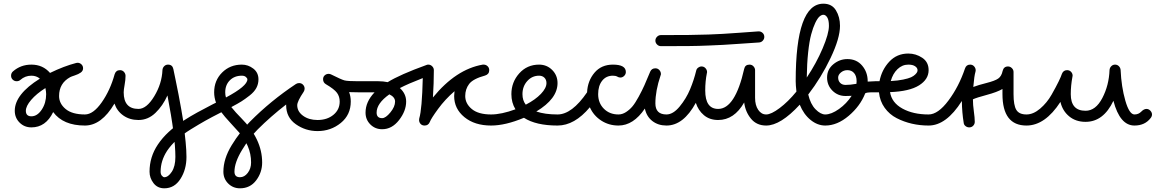

<svg xmlns="http://www.w3.org/2000/svg" viewBox="-20 -680 6300 1040"><path d="M120 -80Q120 -50 150 -50Q182 -50 206 -86Q230 -122 230 -170Q230 -183 226 -203Q177 -172 148.5 -138.5Q120 -105 120 -80ZM400 -340Q412 -340 421 -331.5Q430 -323 430 -310Q430 -296 417.5 -287Q405 -278 385 -271.5Q365 -265 360 -262Q300 -229 300 -160Q300 -119 335.5 -89.5Q371 -60 440 -60Q452 -60 461 -51Q470 -42 470 -30Q470 -18 461 -9Q452 0 440 0Q322 0 268 -73Q228 10 150 10Q112 10 86 -16Q60 -42 60 -80Q60 -169 196 -254Q177 -270 150 -270Q116 -270 90 -247Q82 -240 70 -240Q58 -240 49 -248.5Q40 -257 40 -270Q40 -284 50 -293Q92 -330 150 -330Q212 -330 251 -285Q327 -322 393 -339Q395 -340 400 -340Z M630 -300Q643 -300 651.5 -290.5Q660 -281 660 -269Q660 -248 655 -220.5Q650 -193 650 -180Q650 -90 730 -90Q774 -90 815.5 -158.5Q857 -227 860 -301Q861 -313 869.5 -321.5Q878 -330 890 -330Q914 -330 919 -306Q920 -302 931 -248Q942 -194 947 -168.5Q952 -143 962 -87Q972 -31 976.5 6Q981 43 985.5 89Q990 135 990 170Q990 238 957.5 289Q925 340 870 340Q833 340 811.5 312Q790 284 790 250Q790 238 799 229Q808 220 820 220Q832 220 841 229Q850 238 850 250Q850 264 857 272Q864 280 870 280Q891 280 910.5 250.5Q930 221 930 170Q930 60 887 -163Q862 -107 822 -68.5Q782 -30 730 -30Q683 -30 648.5 -54Q614 -78 600 -119Q530 0 440 0Q428 0 419 -9Q410 -18 410 -30Q410 -42 419 -51Q428 -60 440 -60Q485 -60 531 -125.5Q577 -191 601 -278Q608 -300 630 -300Z M1320 -250Q1320 -256 1312 -263Q1304 -270 1290 -270Q1250 -270 1225 -245Q1200 -220 1200 -180Q1200 -164 1204 -152Q1320 -214 1320 -250ZM1250 250Q1250 280 1280 280Q1304 280 1322 256.5Q1340 233 1340 200Q1340 153 1322 111.5Q1304 70 1282 45Q1260 20 1227.5 -15Q1195 -50 1179 -72Q1124 -44 1092 -26Q1060 -8 1014.5 20Q969 48 937.5 77Q906 106 885 137Q850 191 850 250Q850 262 841 271Q832 280 820 280Q808 280 799 271Q790 262 790 250Q790 170 835 103Q859 67 893.5 35Q928 3 971 -24.5Q1014 -52 1049 -71Q1084 -90 1132 -115Q1144 -121 1150 -124Q1140 -152 1140 -180Q1140 -244 1183 -287Q1226 -330 1290 -330Q1324 -330 1352 -308.5Q1380 -287 1380 -250Q1380 -225 1368.5 -203.5Q1357 -182 1332 -162.5Q1307 -143 1288 -131Q1269 -119 1233 -100Q1256 -71 1286 -41Q1400 73 1400 200Q1400 254 1367.5 297Q1335 340 1280 340Q1242 340 1216 314Q1190 288 1190 250Q1190 238 1199 229Q1208 220 1220 220Q1232 220 1241 229Q1250 238 1250 250Z M1730 -251Q1730 -264 1739 -272Q1748 -280 1760 -280Q1767 -280 1773 -277Q1829 -249 1846 -244.5Q1863 -240 1920 -240Q1932 -240 1941 -231Q1950 -222 1950 -210Q1950 -198 1941 -189Q1932 -180 1920 -180Q1884 -180 1871 -181Q1880 -158 1880 -130Q1880 -58 1826 -14Q1772 30 1700 30Q1635 30 1582.5 -7Q1530 -44 1530 -110V-114Q1446 -49 1376 21Q1332 65 1291 132.5Q1250 200 1250 250Q1250 262 1241 271Q1232 280 1220 280Q1208 280 1199 271Q1190 262 1190 250Q1190 180 1235 106.5Q1280 33 1334 -21Q1446 -134 1583 -225Q1591 -230 1600 -230Q1613 -230 1621.5 -221Q1630 -212 1630 -200Q1630 -191 1625 -183Q1590 -131 1590 -110Q1590 -76 1621.5 -53Q1653 -30 1700 -30Q1752 -30 1786 -58Q1820 -86 1820 -130Q1820 -157 1805.5 -177Q1791 -197 1745 -224Q1730 -233 1730 -251Z M2089 -169Q2020 -120 2020 -70Q2020 -40 2050 -40Q2069 -40 2094.5 -71Q2120 -102 2120 -130Q2120 -154 2089 -169ZM2280 0Q2266 0 2258 -9Q2250 -18 2250 -30Q2250 -36 2251 -39Q2266 -88 2270 -257Q2190 -226 2146 -203Q2180 -172 2180 -130Q2180 -79 2141.5 -29.5Q2103 20 2050 20Q2012 20 1986 -6Q1960 -32 1960 -70Q1960 -129 2009 -180H1920Q1908 -180 1899 -189Q1890 -198 1890 -210Q1890 -222 1899 -231Q1908 -240 1920 -240H2030Q2055 -240 2080 -235Q2146 -276 2290 -328Q2294 -330 2300 -330Q2312 -330 2321 -321Q2330 -312 2330 -300Q2330 -230 2325 -152Q2450 -305 2595 -330H2600Q2612 -330 2621 -321.5Q2630 -313 2630 -300Q2630 -278 2608 -271Q2542 -253 2521 -225Q2500 -197 2500 -160Q2500 -119 2535.5 -89.5Q2571 -60 2640 -60Q2652 -60 2661 -51Q2670 -42 2670 -30Q2670 -18 2661 -9Q2652 0 2640 0Q2551 0 2495.5 -45.5Q2440 -91 2440 -160Q2440 -168 2442 -186Q2391 -142 2353 -90Q2315 -38 2308 -19Q2300 0 2280 0Z M2940 -230Q2940 -248 2929 -259Q2918 -270 2900 -270Q2862 -270 2836 -241Q2810 -212 2810 -170Q2810 -136 2828 -113Q2880 -140 2910 -171.5Q2940 -203 2940 -230ZM3000 0Q2883 0 2818 -42Q2718 0 2640 0Q2628 0 2619 -9Q2610 -18 2610 -30Q2610 -42 2619 -51Q2628 -60 2640 -60Q2696 -60 2772 -88Q2750 -124 2750 -170Q2750 -235 2792.5 -282.5Q2835 -330 2900 -330Q2942 -330 2971 -301Q3000 -272 3000 -230Q3000 -145 2885 -76Q2932 -60 3000 -60Q3012 -60 3021 -51Q3030 -42 3030 -30Q3030 -18 3021 -9Q3012 0 3000 0Z M3340 -260Q3332 -260 3323.5 -265Q3315 -270 3300 -270Q3263 -270 3241.5 -242.5Q3220 -215 3220 -170Q3220 -122 3251 -91Q3282 -60 3330 -60Q3343 -60 3351.5 -51.5Q3360 -43 3360 -30Q3360 -17 3351.5 -8.5Q3343 0 3330 0Q3278 0 3236.5 -27Q3195 -54 3175 -99Q3092 0 3000 0Q2988 0 2979 -9Q2970 -18 2970 -30Q2970 -42 2979 -51Q2988 -60 3000 -60Q3078 -60 3160 -180Q3163 -242 3200 -286Q3237 -330 3300 -330Q3370 -330 3370 -290Q3370 -278 3361 -269Q3352 -260 3340 -260Z M4040 -330Q4053 -330 4061.5 -320.5Q4070 -311 4070 -300V-150Q4070 -110 4087 -85Q4104 -60 4130 -60Q4142 -60 4151 -51Q4160 -42 4160 -30Q4160 -18 4151 -9Q4142 0 4130 0Q4078 0 4047.5 -37.5Q4017 -75 4011 -125Q3957 -30 3870 -30Q3824 -30 3793 -56Q3762 -82 3749 -123Q3682 0 3590 0Q3545 0 3513.5 -24.5Q3482 -49 3473 -92Q3411 0 3330 0Q3318 0 3309 -9Q3300 -18 3300 -30Q3300 -42 3309 -51Q3318 -60 3330 -60Q3351 -60 3371 -73Q3391 -86 3406 -104Q3421 -122 3439.5 -156Q3458 -190 3470.5 -218Q3483 -246 3502 -292Q3510 -310 3530 -310Q3543 -310 3551.5 -300.5Q3560 -291 3560 -279Q3560 -275 3558 -271Q3530 -188 3530 -120Q3530 -60 3590 -60Q3626 -60 3661.5 -103Q3697 -146 3718 -196.5Q3739 -247 3751 -297Q3753 -307 3761.5 -313.5Q3770 -320 3780 -320Q3793 -320 3801.5 -310.5Q3810 -301 3810 -289Q3810 -288 3809.5 -286.5Q3809 -285 3809 -284Q3800 -240 3800 -190Q3800 -90 3870 -90Q3962 -90 4011 -307Q4016 -330 4040 -330ZM4120 -480Q4120 -469 4112 -460Q4104 -451 4092 -450Q4060 -448 3989 -443Q3918 -438 3897 -437Q3876 -436 3820.5 -433.5Q3765 -431 3707 -430.5Q3649 -430 3560 -430Q3548 -430 3539 -439Q3530 -448 3530 -460Q3530 -472 3539 -481Q3548 -490 3560 -490Q3649 -490 3707 -490.5Q3765 -491 3818 -493Q3871 -495 3894.5 -496.5Q3918 -498 3984 -502.5Q4050 -507 4088 -510H4090Q4102 -510 4111 -501.5Q4120 -493 4120 -480Z M4470 -540Q4470 -571 4461 -585.5Q4452 -600 4440 -600Q4430 -600 4419 -590.5Q4408 -581 4396 -556Q4384 -531 4374 -494Q4364 -457 4357.5 -396.5Q4351 -336 4350 -260Q4402 -338 4436 -418Q4470 -498 4470 -540ZM4620 -240Q4620 -268 4606.5 -284Q4593 -300 4570 -300Q4550 -300 4535 -287.5Q4520 -275 4520 -260Q4520 -242 4531 -231Q4542 -220 4560 -220Q4585 -220 4619 -226Q4620 -231 4620 -240ZM4358 -168Q4370 -116 4397.5 -88Q4425 -60 4450 -60Q4483 -60 4524.5 -89.5Q4566 -119 4593 -161Q4583 -160 4560 -160Q4518 -160 4489 -189Q4460 -218 4460 -260Q4460 -304 4494 -332Q4528 -360 4570 -360Q4620 -360 4650 -324.5Q4680 -289 4680 -240V-238Q4704 -240 4720 -240Q4732 -240 4741 -231Q4750 -222 4750 -210Q4750 -198 4741 -189Q4732 -180 4720 -180H4709Q4668 -180 4666 -173Q4639 -105 4577 -52.5Q4515 0 4450 0Q4408 0 4370.5 -30.5Q4333 -61 4312 -113Q4208 0 4130 0Q4118 0 4109 -9Q4100 -18 4100 -30Q4100 -42 4109 -51Q4118 -60 4130 -60Q4157 -60 4203 -94.5Q4249 -129 4294 -184Q4290 -220 4290 -240Q4290 -660 4440 -660Q4486 -660 4508 -624Q4530 -588 4530 -540Q4530 -473 4479 -366Q4428 -259 4358 -168Z M4950 -300Q4950 -312 4937 -321Q4924 -330 4900 -330Q4867 -330 4841.5 -305.5Q4816 -281 4805 -241Q4843 -243 4872 -249Q4901 -255 4915 -261.5Q4929 -268 4937.5 -276.5Q4946 -285 4948 -290Q4950 -295 4950 -300ZM5010 -60Q5022 -60 5031 -51Q5040 -42 5040 -30Q5040 -18 5031 -9Q5022 0 5010 0Q4963 0 4919.5 -10Q4876 -20 4837 -40Q4798 -60 4772 -96Q4746 -132 4741 -180H4720Q4708 -180 4699 -189Q4690 -198 4690 -210Q4690 -222 4699 -231Q4708 -240 4720 -240H4744Q4756 -302 4797 -346Q4838 -390 4900 -390Q4941 -390 4975.5 -367Q5010 -344 5010 -300Q5010 -250 4958 -217.5Q4906 -185 4801 -181Q4810 -124 4868 -92Q4926 -60 5010 -60Z M5260 -20Q5260 -8 5251.5 1Q5243 10 5230 10Q5219 10 5210 3Q5201 -4 5200 -15Q5191 -69 5190 -133Q5106 0 5010 0Q4998 0 4989 -9Q4980 -18 4980 -30Q4980 -42 4989 -51Q4998 -60 5010 -60Q5061 -60 5117.5 -135.5Q5174 -211 5207 -309Q5214 -330 5235 -330Q5248 -330 5256.5 -320.5Q5265 -311 5265 -299Q5265 -294 5264 -292Q5257 -269 5252 -209Q5278 -219 5323.5 -230.5Q5369 -242 5387 -254.5Q5405 -267 5411 -296Q5417 -320 5440 -320Q5452 -320 5461 -311Q5470 -302 5470 -290V-170Q5470 -110 5485 -85Q5500 -60 5540 -60Q5552 -60 5561 -51Q5570 -42 5570 -30Q5570 -18 5561 -9Q5552 0 5540 0Q5410 0 5410 -170V-198Q5381 -181 5325 -166Q5269 -151 5250 -142Q5250 -112 5255 -77Q5260 -42 5260 -20Z M6190 -90Q6202 -90 6211 -80.5Q6220 -71 6220 -60Q6220 -50 6213 -41Q6182 0 6125 0Q6046 0 6011 -134Q5957 -20 5860 -20Q5807 -20 5771 -50Q5735 -80 5724 -128Q5641 0 5540 0Q5528 0 5519 -9Q5510 -18 5510 -30Q5510 -42 5519 -51Q5528 -60 5540 -60Q5577 -60 5614 -91.5Q5651 -123 5676 -167Q5701 -211 5714.5 -239Q5728 -267 5732 -280Q5740 -300 5760 -300Q5773 -300 5781.5 -291Q5790 -282 5790 -270Q5790 -269 5789.5 -267Q5789 -265 5789 -264Q5780 -216 5780 -170Q5780 -80 5860 -80Q5915 -80 5951 -149Q5987 -218 5990 -301Q5991 -313 5999.5 -321.5Q6008 -330 6020 -330Q6032 -330 6040.5 -321.5Q6049 -313 6050 -301Q6054 -210 6075.5 -135Q6097 -60 6125 -60Q6147 -60 6161.5 -75Q6176 -90 6190 -90Z"/></svg>

Font: Pecita
Style: Book
Weight: 400
Width: 7
Version: Version 4.3